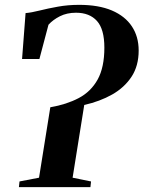

<svg xmlns="http://www.w3.org/2000/svg" viewBox="-20 -772 592 792"><path d="M58 0 60.5 -23.5 141 -39 187.5 -329.5Q254.5 -341 304.8 -367.5Q355 -394 382.8 -444Q410.5 -494 410.5 -575.5Q410.5 -651.5 380 -685.5Q349.5 -719.5 293.5 -719.5Q256 -719.5 227.2 -705Q198.5 -690.5 180 -670L142.5 -528.5H71L85.5 -718Q109.5 -720 143.2 -728.5Q177 -737 218.8 -744.5Q260.5 -752 306.5 -752Q387 -752 441.5 -728.8Q496 -705.5 524 -663.2Q552 -621 552 -563.5Q552 -500.5 522.8 -455.8Q493.5 -411 442.8 -382.2Q392 -353.5 327.5 -339L279.5 -39L355.5 -23.5L353 0Z"/></svg>

Font: Merriweather 120pt SemiBold
Style: Italic
Weight: 600
Italic angle: -7.8°
Version: Version 2.101